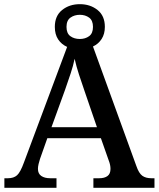

<svg xmlns="http://www.w3.org/2000/svg" viewBox="-20 -901 761 921"><path d="M1 0V-46H18Q46 -46 62 -60.5Q78 -75 95 -122L302 -676Q275 -688 259 -712Q243 -736 243 -772Q243 -825 278 -853Q313 -881 363 -881Q413 -881 448 -853Q483 -825 483 -772Q483 -738 467.5 -714Q452 -690 426 -678L634 -105Q646 -70 662.5 -58Q679 -46 706 -46H721V0H428V-46H456Q481 -46 495.5 -56.5Q510 -67 510 -91Q510 -100 508 -110Q506 -120 502 -130L464 -238H207L172 -139Q168 -127 165 -114Q162 -101 162 -91Q162 -68 178 -57Q194 -46 221 -46H251V0ZM227 -291H445L386 -463Q372 -503 359 -543Q346 -583 338 -619Q331 -585 319 -549Q307 -513 292 -470ZM363 -714Q389 -714 407.5 -727.5Q426 -741 426 -772Q426 -803 407.5 -816.5Q389 -830 363 -830Q337 -830 318 -816.5Q299 -803 299 -772Q299 -741 317.5 -727.5Q336 -714 363 -714Z"/></svg>

Font: Noto Naskh Arabic Medium
Style: Regular
Weight: 500
Designer: Monotype Design Team, David Williams, Mohamad Dakak and Nizar Qandah
Foundry: Monotype Imaging Inc.
Version: Version 2.016